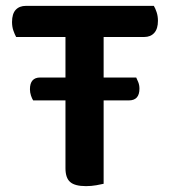

<svg xmlns="http://www.w3.org/2000/svg" viewBox="-20 -627 580 654"><path d="M333 -285V-1Q325 1 308 4Q291 7 273 7Q235 7 219 -7Q203 -21 203 -54V-285H93Q89 -291 85.5 -301.5Q82 -312 82 -323Q82 -363 117 -363H203V-501H35Q30 -510 25.5 -523Q21 -536 21 -552Q21 -580 33.5 -593.5Q46 -607 68 -607H504Q509 -599 513.5 -585.5Q518 -572 518 -556Q518 -529 505.5 -515Q493 -501 471 -501H333V-363H444Q447 -357 451 -347Q455 -337 455 -325Q455 -285 419 -285Z"/></svg>

Font: Baloo Bhai 2 SemiBold
Style: Regular
Weight: 600
Designer: Supriya Tembe, Noopur Datye and Ek Type
Foundry: Ek Type
Version: Version 1.640;PS 1.000;hotconv 16.6.51;makeotf.lib2.5.65220;